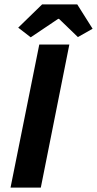

<svg xmlns="http://www.w3.org/2000/svg" viewBox="-20 -855 442 875"><path d="M120 -685 63 -729 172 -835H332L402 -724L335 -686L249 -769H245ZM28 0 159 -652H296L166 0Z"/></svg>

Font: TypoPRO Source Sans Pro
Style: Bold Italic
Weight: 700
Italic angle: -11°
Designer: Paul D. Hunt
Foundry: Adobe Systems Incorporated
Version: Version 1.075;PS 2.000;hotconv 1.0.86;makeotf.lib2.5.63406